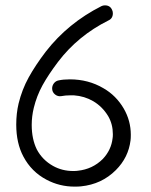

<svg xmlns="http://www.w3.org/2000/svg" viewBox="-20 -671 567 721"><path d="M257.8 -313H243.2Q225.6 -313 210.9 -310.1Q197.3 -307.6 186.5 -316.4Q175.8 -325.2 175.8 -338.9Q175.8 -349.6 182.6 -358.4Q189.5 -367.2 200.2 -369.1Q217.8 -373 242.2 -373Q312 -373 368.2 -339.8Q416 -312.5 444.8 -263.2Q471.2 -217.3 471.2 -165Q471.2 -150.9 470.2 -144Q462.4 -79.6 415 -32.2Q361.8 21 284.2 28.8Q276.4 29.8 259.8 29.8Q203.6 29.8 154.8 3.9Q98.1 -25.9 67.9 -83Q41 -133.3 41 -203.1Q41 -245.1 49.8 -282.2Q62.5 -334.5 87.6 -380.1Q112.8 -425.8 151.9 -477.1Q235.4 -584.5 360.8 -647.9Q366.7 -650.9 374 -650.9Q393.6 -650.9 400.9 -633.8Q403.8 -627.9 403.8 -621.1Q403.8 -601.6 387.2 -594.2Q272.9 -537.1 198.2 -439Q161.6 -390.6 139.6 -350.6Q117.7 -310.5 106.9 -266.1Q99.1 -233.9 99.1 -202.1Q99.1 -148.9 118.2 -109.9Q139.2 -70.3 179.2 -47.9Q213.4 -28.8 254.9 -28.8Q267.1 -28.8 272 -29.8Q327.6 -35.6 366.2 -74.2Q397.9 -107.9 402.8 -151.9Q403.8 -156.7 403.8 -167Q403.8 -204.6 386.2 -234.9Q364.7 -270.5 330.1 -291Q297.4 -310.1 257.8 -313Z"/></svg>

Font: Beon
Style: Regular
Weight: 400
Designer: BSozoo
Foundry: BSozoo
Version: Version 1.001;PS 001.001;hotconv 1.0.70;makeotf.lib2.5.58329